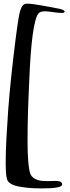

<svg xmlns="http://www.w3.org/2000/svg" viewBox="-20 -834 384 1052"><path d="M128.9 -814Q143.1 -814 162.6 -811.3Q182.1 -808.6 204.8 -804.7Q227.5 -800.8 252.9 -795.9Q278.3 -791 304.2 -786.1Q315.9 -783.7 325 -779.8Q334 -775.9 334 -770Q334 -763.2 317.9 -763.2Q306.2 -763.2 294.2 -764.6Q282.2 -766.1 270.5 -767.6Q258.8 -769 248.3 -770.5Q237.8 -772 229 -772Q218.3 -772 209.5 -770.5Q200.7 -769 193.8 -763.2Q182.6 -753.4 174.1 -721.9Q165.5 -690.4 158.9 -641.6Q152.3 -592.8 147.7 -528.6Q143.1 -464.4 140.1 -388.2Q138.2 -347.7 136.5 -305.9Q134.8 -264.2 133.5 -223.4Q132.3 -182.6 131.6 -143.6Q130.9 -104.5 130.9 -68.8Q130.9 -33.2 131.8 -2.4Q132.8 28.3 135 53Q137.2 77.6 140.4 95.5Q143.6 113.3 147.9 122.1Q153.8 133.8 163.6 140.9Q173.3 147.9 185.3 151.9Q197.3 155.8 210.9 157Q224.6 158.2 238.8 158.2Q243.7 158.2 249.8 158Q255.9 157.7 262 157.7Q268.1 157.7 273.7 157.5Q279.3 157.2 283.2 157.2Q303.7 157.2 312.3 162.4Q320.8 167.5 320.8 175.8Q320.8 182.6 312.3 187Q303.7 191.4 288.3 193.8Q272.9 196.3 252.2 197.3Q231.4 198.2 207 198.2Q184.1 198.2 163.3 197.3Q142.6 196.3 129.9 194.8Q111.8 192.9 93.5 189.9Q75.2 187 59.6 181.9Q43.9 176.8 32.7 168.2Q21.5 159.7 18.1 146Q14.2 133.8 12.7 110.8Q11.2 87.9 11.2 56.2Q11.2 0 15.1 -74.7Q19 -149.4 24.9 -231Q27.8 -271 32.2 -319.6Q36.6 -368.2 42 -418.9Q47.4 -469.7 53.2 -519.5Q59.1 -569.3 64.5 -612.1Q69.8 -654.8 74.5 -687.3Q79.1 -719.7 82 -735.8Q85.9 -758.3 90.3 -773.4Q94.7 -788.6 100.1 -797.6Q105.5 -806.6 112.5 -810.3Q119.6 -814 128.9 -814Z"/></svg>

Font: Henny Penny
Style: Regular
Weight: 400
Version: Version 1.001